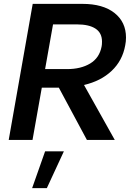

<svg xmlns="http://www.w3.org/2000/svg" viewBox="-20 -723 671 992"><path d="M148 0 196 -270H284L429 0H573L414 -284Q501 -304 557 -357Q613 -410 627 -489Q631 -508 631 -529Q631 -609 571.5 -656Q512 -703 406 -703H149L25 0ZM254 -597H377Q440 -597 473.5 -575Q507 -553 507 -508Q507 -492 505 -483Q494 -424 446 -395Q398 -366 326 -366H213ZM310 59H213L146 249H222Z"/></svg>

Font: Geom Medium
Style: Italic
Weight: 500
Italic angle: -10°
Version: Version 1.102